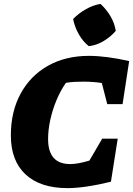

<svg xmlns="http://www.w3.org/2000/svg" viewBox="-20 -958 686 990"><path d="M328 12Q188 12 112 -58.5Q36 -129 36 -260Q36 -383 86.5 -475.5Q137 -568 227.5 -619Q318 -670 439 -670Q483 -670 536.5 -663Q590 -656 646 -643L612 -421H533L505 -530Q461 -537 411 -537Q390 -537 367.5 -536Q345 -535 320 -531Q292 -491 271.5 -442Q251 -393 239.5 -341Q228 -289 228 -241Q228 -112 342 -112Q381 -112 441 -130L507 -243H587L552 -21Q417 12 328 12ZM498 -938Q528 -911 549.5 -874.5Q571 -838 577 -799Q552 -769 514.5 -746.5Q477 -724 438 -720Q408 -743 386.5 -781Q365 -819 357 -860Q384 -888 421 -909.5Q458 -931 498 -938Z"/></svg>

Font: Piazzolla ExtraBold
Style: Italic
Weight: 800
Italic angle: -11.3°
Designer: Juan Pablo del Peral
Foundry: Huerta Tipografica
Version: Version 1.330